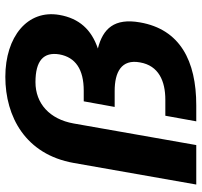

<svg xmlns="http://www.w3.org/2000/svg" viewBox="-38 -718 756 720"><g transform="rotate(-90 340.0 -358.0)"><path d="M245 0H305C472 0 590 -61 616 -211C633 -307 593 -350 518 -369C589 -393 631 -439 644 -513C665 -633 562 -716 412 -716C262 -716 121 -640 89 -460L8 0H156L237 -460C253 -550 312 -603 392 -603C472 -603 506 -573 496 -513C485 -453 440 -422 360 -422H320L299 -306H359C429 -306 479 -281 466 -211C454 -141 396 -116 326 -116H266Z"/></g></svg>

Font: Uncut Sans
Style: Bold Italic
Weight: 700
Italic angle: -10°
Designer: Kasper Nordkvist
Foundry: Uncut Type
Version: Version 1.111;FEAKit 1.0